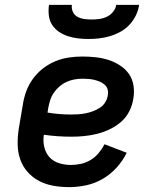

<svg xmlns="http://www.w3.org/2000/svg" viewBox="-20 -760 640 788"><path d="M264 8Q231 8 199.5 2.5Q168 -3 141 -17Q114 -31 93.5 -54Q73 -77 63 -106Q53 -135 52.5 -167Q52 -199 57 -232L74 -332Q78 -359 88 -386Q98 -413 115.5 -437Q133 -461 157 -479.5Q181 -498 208 -509Q235 -520 263 -524Q291 -528 318 -528Q346 -528 373 -525Q400 -522 425 -514Q450 -506 472.5 -491.5Q495 -477 509.5 -456Q524 -435 528 -408Q532 -381 527 -354Q523 -328 510.5 -303Q498 -278 476.5 -259.5Q455 -241 429.5 -229Q404 -217 377.5 -210.5Q351 -204 325 -201.5Q299 -199 273 -199Q244 -199 215.5 -201Q187 -203 160 -207Q156 -182 161.5 -157.5Q167 -133 182.5 -115.5Q198 -98 222 -90.5Q246 -83 271 -83Q291 -83 312 -87.5Q333 -92 352 -103.5Q371 -115 385 -132Q399 -149 409 -168L500 -133Q484 -100 458.5 -72Q433 -44 401 -25.5Q369 -7 333.5 0.5Q298 8 264 8ZM273 -290Q288 -290 302.5 -291Q317 -292 332 -295Q347 -298 361.5 -303.5Q376 -309 389.5 -317.5Q403 -326 411.5 -339.5Q420 -353 422 -367Q425 -380 422 -392Q419 -404 410 -412Q401 -420 390.5 -424.5Q380 -429 368 -432Q356 -435 343.5 -436Q331 -437 318 -437Q302 -437 285.5 -434Q269 -431 253.5 -424Q238 -417 224.5 -405.5Q211 -394 201 -379.5Q191 -365 186 -349Q181 -333 178 -317L175 -298Q198 -294 223 -292Q248 -290 273 -290ZM343 -600Q321 -600 300 -602.5Q279 -605 259 -611.5Q239 -618 222 -629.5Q205 -641 194 -658Q183 -675 180.5 -696.5Q178 -718 181 -740H275Q273 -725 279 -711.5Q285 -698 298 -691Q311 -684 326 -682Q341 -680 356 -680Q371 -680 387 -682Q403 -684 418 -691Q433 -698 444 -711.5Q455 -725 457 -740H551Q548 -718 537.5 -696.5Q527 -675 511 -658Q495 -641 474 -629.5Q453 -618 431 -611.5Q409 -605 387 -602.5Q365 -600 343 -600Z"/></svg>

Font: Iosevka Semibold Extended
Style: Italic
Weight: 600
Width: 7
Italic angle: -9°
Monospace: yes
Designer: Belleve Invis
Foundry: Belleve Invis
Version: Version 32.5.0; ttfautohint (v1.8.4)